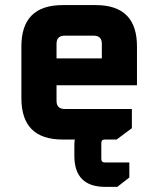

<svg xmlns="http://www.w3.org/2000/svg" viewBox="-20 -548 622 754"><path d="M64 -162.1V-365.9Q64 -528 226.1 -528H356.1Q517.9 -528 517.9 -365.9V-213.1H202V-152.1Q202 -120 234.1 -120H497.9V-44.6L437.9 0H226.1Q64 0 64 -162.1ZM202 -318.6H379.9V-375.9Q379.9 -407.9 347.9 -407.9H234.1Q202 -407.9 202 -375.9ZM272 25.8Q272 -96 393.9 -96H414V0H391.4Q377.9 0 377.9 13.5V76.4Q377.9 89.9 391.4 89.9H487.9V149.1L440.5 185.9H393.9Q272 185.9 272 64.1Z"/></svg>

Font: Oxanium ExtraLight
Style: Regular
Weight: 200
Designer: Severin Meyer
Version: Version 2.000